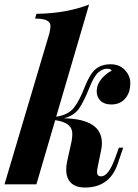

<svg xmlns="http://www.w3.org/2000/svg" viewBox="-38 -815 610 849"><path d="M391.1 -54.7Q391.1 -35.2 409.2 -35.2Q441.4 -35.2 470.2 -113.8L487.8 -162.1H506.8L481.9 -88.9Q445.8 14.2 337.9 14.2Q297.4 14.2 276.1 -6.1Q254.9 -26.4 254.9 -64.9Q254.9 -83.5 258.8 -101.1L275.9 -178.2Q281.7 -201.7 281.7 -224.6Q281.7 -272.9 206.1 -283.7L123 0H-18.1L180.2 -667Q185.1 -685.5 185.1 -700.2Q185.1 -733.4 117.2 -732.9L123 -753.9Q253.4 -755.4 356 -794.9L210.4 -298.8Q263.7 -307.1 288.3 -338.1Q313 -369.1 336.2 -429Q359.4 -488.8 385.3 -509.8Q411.1 -530.8 450.7 -530.8Q490.2 -530.8 514.2 -505.4Q538.1 -480 538.1 -448.2Q538.1 -416.5 527.3 -396.5Q504.4 -353 454.1 -353Q423.3 -353 406.2 -369.6Q389.2 -386.2 389.6 -413.1Q390.1 -439.9 408.9 -463.9Q427.7 -487.8 456.1 -502.9Q451.2 -511.2 434.1 -511.2Q417 -511.2 397.5 -495.4Q377.9 -479.5 356 -424.1Q334 -368.7 312.3 -336.2Q290.5 -303.7 244.6 -292Q412.6 -288.6 412.6 -182.1Q412.6 -166.5 409.2 -150.9L394 -77.1Q391.1 -63 391.1 -54.7Z"/></svg>

Font: PlayfairDisplay-BoldItalic
Style: Bold Italic
Weight: 700
Italic angle: -14.9847°
Designer: Claus Eggers Sørensen
Foundry: Claus Eggers Sørensen
Version: Version 1.002;PS 001.002;hotconv 1.0.70;makeotf.lib2.5.58329